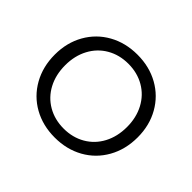

<svg xmlns="http://www.w3.org/2000/svg" viewBox="-125 -695 865 865"><g transform="rotate(45 308.0 -262.0)"><path d="M572 -263Q572 -186 538 -125.5Q504 -65 444 -31.5Q384 2 308 2Q232 2 172 -31.5Q112 -65 78 -125.5Q44 -186 44 -263Q44 -339 78 -399Q112 -459 172 -492.5Q232 -526 308 -526Q384 -526 444 -492.5Q504 -459 538 -399Q572 -339 572 -263ZM111 -262Q111 -201 136 -154Q161 -107 206 -81Q251 -55 308 -55Q365 -55 410 -81Q455 -107 480 -154Q505 -201 505 -262Q505 -322 480 -369Q455 -416 410 -442Q365 -468 308 -468Q251 -468 206 -442Q161 -416 136 -369Q111 -322 111 -262Z"/></g></svg>

Font: TypoPRO Montserrat
Style: Regular
Weight: 300
Designer: Julieta Ulanovsky
Foundry: Julieta Ulanovsky
Version: Version 6.001